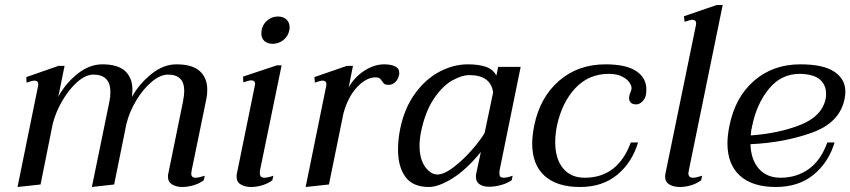

<svg xmlns="http://www.w3.org/2000/svg" viewBox="-20 -737 3397 767"><path d="M746 -58Q744 -48 744 -44Q744 -27 761 -27Q774 -27 798 -35L794 -17Q777 -4 753.5 3Q730 10 708 10Q685 10 668 0Q651 -10 651 -31Q651 -38 652 -42L711 -331Q716 -358 716 -374Q716 -439 651 -439Q621 -439 587 -411Q553 -383 525 -337Q497 -291 485 -242L436 0L347 10L417 -331Q421 -350 421 -369Q421 -439 353 -439Q323 -439 290.5 -411Q258 -383 231 -338Q204 -293 191 -244L142 0L50 10L132 -393Q133 -396 133 -400Q133 -415 117 -415Q112 -415 102 -412Q92 -409 86 -407L85 -429L214 -474H238L213 -351Q242 -404 289.5 -442Q337 -480 389 -480Q451 -480 480 -453Q509 -426 509 -379Q509 -370 507 -350Q537 -403 585 -441.5Q633 -480 685 -480Q748 -480 778 -453Q808 -426 808 -378Q808 -357 804 -340Z M1024 -603Q1024 -632 1043.5 -651.5Q1063 -671 1091 -671Q1112 -671 1124.5 -659Q1137 -647 1137 -627Q1137 -621 1136 -617Q1131 -592 1112 -577Q1093 -562 1069 -562Q1049 -562 1036.5 -573Q1024 -584 1024 -603ZM925 -32Q925 -38 926 -42L998 -395Q999 -398 999 -402Q999 -416 983 -416Q976 -416 952 -408L951 -431L1086 -476H1105L1019 -58Q1018 -53 1018 -45Q1018 -27 1036 -27Q1050 -27 1072 -35L1068 -17Q1051 -4 1028 3Q1005 10 983 10Q959 10 942 0Q925 -10 925 -32Z M1575 -446Q1575 -440 1574 -437Q1570 -419 1558.5 -408.5Q1547 -398 1532 -398Q1521 -398 1516 -401.5Q1511 -405 1506 -413Q1501 -421 1496 -424.5Q1491 -428 1481 -428Q1443 -428 1406.5 -389Q1370 -350 1352 -284L1294 0L1201 10L1283 -393Q1284 -396 1284 -400Q1284 -415 1268 -415Q1263 -415 1253.5 -412Q1244 -409 1238 -407L1236 -429L1366 -474H1390L1373 -388Q1396 -429 1435.5 -454.5Q1475 -480 1515 -480Q1541 -480 1558 -472Q1575 -464 1575 -446Z M1570 -139Q1570 -181 1579 -224Q1596 -306 1638.5 -364Q1681 -422 1736.5 -451Q1792 -480 1849 -480Q1891 -480 1920 -470.5Q1949 -461 1963 -435L1970 -470H2060L1976 -58Q1975 -53 1975 -45Q1975 -35 1979 -31Q1983 -27 1992 -27Q2006 -27 2028 -35L2024 -17Q2007 -5 1982 2Q1957 9 1934 9Q1910 9 1895.5 -1Q1881 -11 1881 -32Q1881 -38 1882 -42L1901 -130Q1843 -59 1787.5 -24.5Q1732 10 1693 10Q1629 10 1599.5 -30.5Q1570 -71 1570 -139ZM1916 -206 1950 -368Q1940 -437 1855 -437Q1825 -437 1786.5 -415.5Q1748 -394 1713.5 -343Q1679 -292 1662 -211Q1656 -180 1656 -155Q1656 -102 1678 -71Q1700 -40 1728 -40Q1754 -40 1792 -69Q1830 -98 1865 -138Q1900 -178 1916 -206Z M2106 -164Q2106 -193 2114 -235Q2137 -348 2213 -414Q2289 -480 2399 -480Q2481 -480 2521.5 -453Q2562 -426 2562 -380Q2562 -365 2560 -357Q2558 -344 2546.5 -332Q2535 -320 2521 -320Q2507 -320 2500 -327Q2493 -334 2493 -345Q2493 -350 2494 -353Q2494 -358 2498.5 -368Q2503 -378 2503 -384Q2503 -396 2493 -409.5Q2483 -423 2462.5 -432.5Q2442 -442 2412 -442Q2332 -442 2278.5 -385Q2225 -328 2205 -235Q2198 -201 2198 -169Q2198 -103 2229 -65Q2260 -27 2316 -27Q2448 -27 2500 -168H2529Q2505 -88 2446 -39Q2387 10 2297 10Q2205 10 2155.5 -34.5Q2106 -79 2106 -164Z M2637 -31Q2637 -38 2638 -42L2760 -636Q2761 -639 2761 -643Q2761 -658 2745 -658Q2739 -658 2715 -650L2712 -672L2843 -717H2867L2732 -58L2730 -45Q2730 -27 2748 -27Q2761 -27 2785 -35L2781 -17Q2764 -4 2741 3Q2718 10 2696 10Q2671 10 2654 0Q2637 -10 2637 -31Z M2978 -161Q2980 -98 3012 -62.5Q3044 -27 3098 -27Q3162 -27 3210.5 -61.5Q3259 -96 3285 -168H3314Q3290 -88 3230 -39Q3170 10 3079 10Q2986 10 2936 -35Q2886 -80 2886 -165Q2886 -195 2894 -235Q2917 -349 2992.5 -414.5Q3068 -480 3177 -480Q3269 -480 3313 -450.5Q3357 -421 3357 -371Q3357 -357 3354 -342Q3335 -247 3223.5 -207Q3112 -167 2978 -161ZM3280 -363Q3280 -398 3255 -419.5Q3230 -441 3175 -442Q3101 -442 3052 -382.5Q3003 -323 2985 -235Q2980 -216 2979 -196Q3091 -204 3177 -238Q3263 -272 3278 -341Q3280 -349 3280 -363Z"/></svg>

Font: Taviraj
Style: Italic
Weight: 400
Italic angle: -12°
Designer: Katatrad Team
Foundry: CadsonDemak
Version: Version 1.001